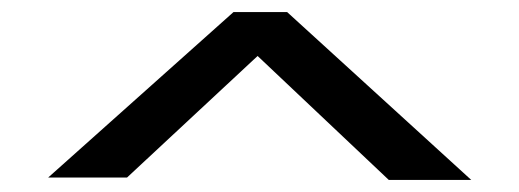

<svg xmlns="http://www.w3.org/2000/svg" viewBox="-20 -736 863 319"><path d="M626 -437 408 -643 191 -441H60L368 -716H457L763 -437Z"/></svg>

Font: Lora
Style: Weight 700
Weight: 700
Designer: Olga Karpushina, Alexei Vanyashin (Cyrillic)
Foundry: Cyreal
Version: Version 3.001